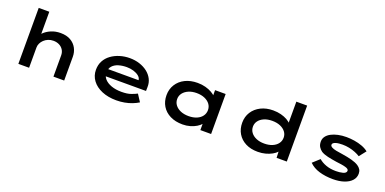

<svg xmlns="http://www.w3.org/2000/svg" viewBox="-10 -1558 4786 2386"><g transform="rotate(20 2383.0 -365.0)"><path d="M212 0V-740H352V-381L307 -370Q319 -414 356.5 -452.5Q394 -491 451 -515.5Q508 -540 576 -540Q656 -540 709.5 -509Q763 -478 790.5 -426.5Q818 -375 818 -314V0H676V-280Q676 -322 656 -353.5Q636 -385 602 -402Q568 -419 525 -419Q488 -419 456.5 -406Q425 -393 402 -371Q379 -349 366.5 -322.5Q354 -296 354 -268V0H284Q248 0 230 0Q212 0 212 0Z M1509 10Q1400 10 1317 -25Q1234 -60 1188.5 -121.5Q1143 -183 1143 -261Q1143 -327 1170.5 -378.5Q1198 -430 1247 -466Q1296 -502 1359 -521.5Q1422 -541 1492 -541Q1561 -541 1621 -521.5Q1681 -502 1726 -467Q1771 -432 1796 -383.5Q1821 -335 1819 -277L1818 -226H1253L1230 -320H1701L1685 -302V-324Q1681 -353 1653.5 -375Q1626 -397 1584 -410Q1542 -423 1494 -423Q1435 -423 1385.5 -408Q1336 -393 1306.5 -360Q1277 -327 1277 -272Q1277 -225 1309 -189Q1341 -153 1399 -132Q1457 -111 1534 -111Q1611 -111 1660 -129Q1709 -147 1735 -161L1796 -67Q1761 -45 1715 -27Q1669 -9 1616.5 0.5Q1564 10 1509 10Z M2385 10Q2290 10 2220 -25Q2150 -60 2112.5 -122Q2075 -184 2075 -265Q2075 -345 2114.5 -407.5Q2154 -470 2224.5 -505Q2295 -540 2388 -540Q2445 -540 2493 -527Q2541 -514 2577 -493.5Q2613 -473 2634 -449.5Q2655 -426 2658 -405L2621 -400V-529H2761V0H2619V-147L2647 -135Q2645 -111 2623.5 -86Q2602 -61 2566.5 -39Q2531 -17 2484 -3.5Q2437 10 2385 10ZM2420 -113Q2481 -113 2527 -132.5Q2573 -152 2598 -186.5Q2623 -221 2623 -265Q2623 -309 2598 -343Q2573 -377 2527 -397Q2481 -417 2420 -417Q2360 -417 2314 -397Q2268 -377 2242 -343Q2216 -309 2216 -265Q2216 -221 2242 -186.5Q2268 -152 2314 -132.5Q2360 -113 2420 -113Z M3379 10Q3286 10 3218 -25Q3150 -60 3113 -122Q3076 -184 3076 -265Q3076 -345 3115.5 -407Q3155 -469 3225.5 -504.5Q3296 -540 3388 -540Q3444 -540 3492 -527.5Q3540 -515 3575.5 -494.5Q3611 -474 3632 -450Q3653 -426 3655 -402L3619 -395V-740H3762V0H3627L3621 -142L3649 -131Q3647 -107 3625 -82Q3603 -57 3565.5 -36Q3528 -15 3480.5 -2.5Q3433 10 3379 10ZM3420 -114Q3482 -114 3527.5 -133.5Q3573 -153 3598.5 -187Q3624 -221 3624 -265Q3624 -308 3598.5 -341.5Q3573 -375 3527.5 -394.5Q3482 -414 3420 -414Q3360 -414 3314.5 -394.5Q3269 -375 3243.5 -341.5Q3218 -308 3218 -265Q3218 -221 3243.5 -187Q3269 -153 3314.5 -133.5Q3360 -114 3420 -114Z M4374 10Q4274 10 4192 -14.5Q4110 -39 4058 -92L4147 -173Q4185 -139 4243 -118Q4301 -97 4374 -97Q4397 -97 4421 -99.5Q4445 -102 4465.5 -107.5Q4486 -113 4498.5 -123.5Q4511 -134 4511 -150Q4511 -174 4469 -186Q4443 -194 4408.5 -199Q4374 -204 4340 -208Q4275 -218 4223.5 -229.5Q4172 -241 4135 -263Q4107 -283 4090.5 -310.5Q4074 -338 4074 -379Q4074 -417 4096 -447Q4118 -477 4157 -497.5Q4196 -518 4247 -529Q4298 -540 4357 -540Q4408 -540 4462 -531.5Q4516 -523 4565 -505Q4614 -487 4650 -458L4579 -368Q4552 -386 4513.5 -401.5Q4475 -417 4431.5 -426Q4388 -435 4344 -435Q4322 -435 4299 -433Q4276 -431 4256.5 -425.5Q4237 -420 4224.5 -410.5Q4212 -401 4212 -387Q4212 -378 4217.5 -370.5Q4223 -363 4233 -357Q4255 -344 4293.5 -336.5Q4332 -329 4378 -323Q4451 -312 4507 -297Q4563 -282 4599 -259Q4626 -241 4640 -218Q4654 -195 4654 -164Q4654 -110 4618 -71Q4582 -32 4519 -11Q4456 10 4374 10Z"/></g></svg>

Font: Lexend Zetta SemiBold
Style: Regular
Weight: 600
Designer: Bonnie Shaver-Troup, Thomas Jockin
Foundry: Lexend
Version: Version 1.007